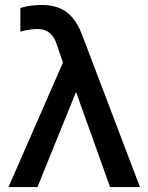

<svg xmlns="http://www.w3.org/2000/svg" viewBox="-20 -755 599 775"><path d="M14.4 0 234.2 -502.5 208.4 -577.4Q199.7 -605.9 180.3 -621.9Q160.9 -637.9 131.4 -637.9Q118.9 -637.9 100.6 -635.6Q82.3 -633.2 62.1 -627.6L62.4 -722.8Q82.1 -729.1 105.5 -732.1Q128.9 -735 148.2 -735Q187.6 -735 218.3 -723Q248.9 -711 272 -684.3Q295.1 -657.6 311.8 -613.4L544.9 0H424.2L286.9 -384L131.3 0Z"/></svg>

Font: Geologica-Sharp
Style: Regular
Weight: 100
Designer: Sindre Bremnes, Frode Helland
Foundry: Monokrom Skriftforlag AS
Version: Version 1.010;gftools[0.9.28]